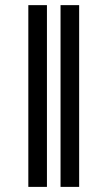

<svg xmlns="http://www.w3.org/2000/svg" viewBox="-20 -731 420 751"><path d="M90.8 0ZM163.6 0H90.8V-710.9H163.6ZM289.6 0H216.8V-710.9H289.6Z"/></svg>

Font: Roboto
Style: Regular
Weight: 400
Designer: Google
Version: Version 2.134; 2016; ttfautohint (v1.6)